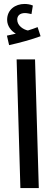

<svg xmlns="http://www.w3.org/2000/svg" viewBox="-20 -950 279 970"><path d="M26 -722C77 -733 142 -751 185 -767L170 -813C156 -807 139 -802 121 -796C100 -800 67 -819 67 -851C67 -870 80 -884 106 -884C117 -884 128 -881 139 -879L146 -922C133 -928 116 -930 104 -930C57 -930 16 -901 16 -850C16 -818 37 -793 60 -780C48 -777 35 -774 15 -770ZM83 0H176L157 -650H64Z"/></svg>

Font: Noto Sans Arabic ExtCond Med
Style: Regular
Weight: 500
Width: 2
Designer: Monotype Design Team, Nadine Chahine, Nizar Qandah and Khaled Hosny
Foundry: Monotype Imaging Inc.
Version: Version 2.012